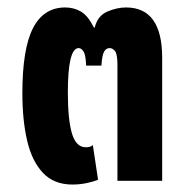

<svg xmlns="http://www.w3.org/2000/svg" viewBox="-20 -485 502 515"><path d="M211 -309Q210 -338 204 -347Q198 -356 191 -356Q162 -356 162 -237Q162 -164 173 -127Q184 -90 210 -90Q215 -90 220 -91Q225 -92 229 -96L243 -3Q232 2 213 6Q194 10 174 10Q125 10 95.5 -21Q66 -52 53 -107Q40 -162 40 -235Q40 -354 68.5 -409.5Q97 -465 155 -465Q178 -465 197 -454Q216 -443 232 -411H234Q242 -443 268 -454Q294 -465 318 -465Q415 -465 415 -330V0H295V-311Q295 -340 288.5 -348Q282 -356 274 -356Q265 -356 259.5 -347Q254 -338 252 -309Z"/></svg>

Font: Noto Sans Thai ExtCond
Style: Bold
Weight: 700
Width: 2
Designer: Monotype Design Team
Foundry: Monotype Imaging Inc.
Version: Version 2.002; ttfautohint (v1.8.4.7-5d5b)